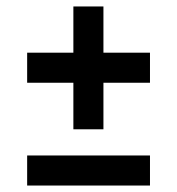

<svg xmlns="http://www.w3.org/2000/svg" viewBox="-20 -589 548 594"><path d="M207 -189V-333H64V-426H207V-569H300V-426H444V-333H300V-189ZM64 -15V-108H444V-15Z"/></svg>

Font: Saira Semi Condensed Medium
Style: Regular
Weight: 500
Width: 4
Designer: Hector Gatti with collaboration of the Omnibus-Type team
Foundry: Omnibus-Type
Version: Version 1.001; ttfautohint (v1.8)